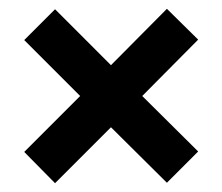

<svg xmlns="http://www.w3.org/2000/svg" viewBox="-20 -576 505 436"><path d="M105 -160 35 -231 162 -358 35 -485 105 -555 232 -428 359 -556 430 -486 303 -358 430 -232 359 -161 232 -287Z"/></svg>

Font: Kreon Light
Style: Bold
Weight: 700
Version: Version 2.002